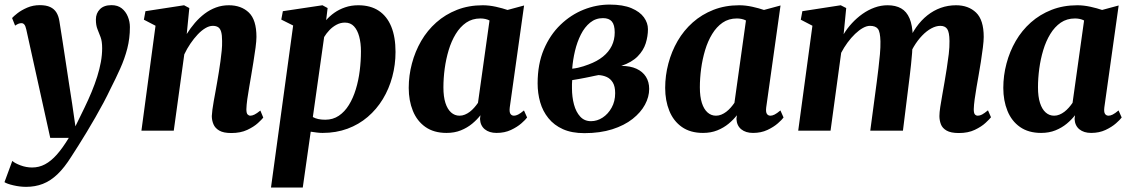

<svg xmlns="http://www.w3.org/2000/svg" viewBox="-52 -584 5052 858"><path d="M65.5 -452Q62 -468 56.8 -474.2Q51.5 -480.5 44 -480.5Q37 -480.5 30.2 -477.8Q23.5 -475 15.5 -469.5L2 -503.5Q8.5 -511 26 -524.8Q43.5 -538.5 69.5 -549.8Q95.5 -561 126 -561Q154.5 -561 172.5 -552.5Q190.5 -544 200.2 -528Q210 -512 213.5 -489Q220.5 -444.5 227.8 -398.5Q235 -352.5 242 -305.5Q249 -258.5 256.2 -212Q263.5 -165.5 270.5 -120L285 -19.5L325.5 -102.5Q343 -138.5 357.5 -173.5Q372 -208.5 382.5 -242Q393 -275.5 398.8 -307.2Q404.5 -339 404.5 -368.5Q404.5 -399.5 397.5 -418Q390.5 -436.5 383.5 -453.8Q376.5 -471 376.5 -497Q376.5 -524.5 394.5 -542.8Q412.5 -561 446 -561Q474 -561 492 -546.8Q510 -532.5 519.2 -510Q528.5 -487.5 528.5 -463Q528.5 -412.5 516.8 -367Q505 -321.5 485.2 -277.5Q465.5 -233.5 441.5 -186.5Q428 -158 410.8 -125.5Q393.5 -93 374.2 -59.5Q355 -26 335.8 5.8Q316.5 37.5 298.8 65.8Q281 94 267 115.5Q236 165 204.8 194.8Q173.5 224.5 139.2 237.8Q105 251 64.5 251Q37 251 8 244.2Q-21 237.5 -32 230L3 135Q13.5 145 39.2 154.8Q65 164.5 91.5 164.5Q122.5 164.5 149.2 150.2Q176 136 202 106.8Q228 77.5 255.5 32H172.5Z M782.5 -432Q799 -458.5 819 -481.8Q839 -505 862.5 -522.8Q886 -540.5 913 -550.5Q940 -560.5 970.5 -560.5Q1026 -560.5 1060 -528Q1094 -495.5 1094 -419Q1094 -401.5 1090 -371Q1086 -340.5 1080.5 -307.2Q1075 -274 1070.5 -246.5Q1066.5 -221.5 1061.5 -193.8Q1056.5 -166 1053 -140.2Q1049.5 -114.5 1049 -96Q1049 -78 1054.5 -72.5Q1060 -67 1066.5 -67Q1075 -67 1085.2 -72Q1095.5 -77 1111.5 -90L1124.5 -58.5Q1118.5 -50.5 1100.5 -34Q1082.5 -17.5 1052.8 -3.5Q1023 10.5 981.5 10.5Q946.5 10.5 927.8 -0.5Q909 -11.5 901.8 -29Q894.5 -46.5 894.5 -65.5Q895 -77 897.2 -94.2Q899.5 -111.5 903.2 -132.2Q907 -153 911 -175Q915 -197 918.5 -217.5Q922 -238.5 926 -262.2Q930 -286 933.2 -310.5Q936.5 -335 938.8 -358Q941 -381 940.5 -401Q940.5 -427.5 936.2 -442Q932 -456.5 922.8 -462.5Q913.5 -468.5 899 -468.5Q883 -468.5 865.8 -458.2Q848.5 -448 831.5 -430Q814.5 -412 799 -389.2Q783.5 -366.5 771.5 -341L724.5 0H580L643 -469L591 -496L598 -534L770.5 -560.5L794 -548Z M1159 254 1258 -470 1205 -496.5 1212 -534 1389 -560.5 1412 -548 1405.5 -494Q1421 -512 1442.2 -527Q1463.5 -542 1490.2 -551.2Q1517 -560.5 1549 -560.5Q1603.5 -560.5 1640.5 -536Q1677.5 -511.5 1696.5 -465Q1715.5 -418.5 1715.5 -352Q1715.5 -294.5 1701 -240.8Q1686.5 -187 1658.8 -141.2Q1631 -95.5 1591.2 -61.5Q1551.5 -27.5 1500.8 -8.8Q1450 10 1389.5 10Q1377 10 1363.2 8.2Q1349.5 6.5 1336.5 4.5L1301 254ZM1346 -61Q1356.5 -55 1370.2 -52Q1384 -49 1401.5 -49Q1436 -49 1462.2 -66.8Q1488.5 -84.5 1507.2 -115Q1526 -145.5 1538 -184.8Q1550 -224 1555.5 -267.8Q1561 -311.5 1561 -354.5Q1561 -391.5 1553.2 -420.5Q1545.5 -449.5 1530 -466.2Q1514.5 -483 1489.5 -483Q1469.5 -483 1451.8 -473.5Q1434 -464 1420 -449.2Q1406 -434.5 1396.5 -418.5Z M2226 -104Q2223.5 -83.5 2229 -75.2Q2234.5 -67 2245 -67Q2253 -67 2263.2 -72Q2273.5 -77 2289.5 -90.5L2303.5 -59Q2297 -49.5 2278.2 -33Q2259.5 -16.5 2231.2 -3.2Q2203 10 2167 10Q2134.5 10 2114.5 -6.2Q2094.5 -22.5 2093 -52.5L2095 -69Q2080 -49.5 2058 -31.2Q2036 -13 2007.5 -1.5Q1979 10 1943.5 10Q1887 10 1849.2 -16.5Q1811.5 -43 1793 -88.8Q1774.5 -134.5 1774.5 -191Q1774.5 -246.5 1788.8 -300.2Q1803 -354 1830.2 -401Q1857.5 -448 1897.8 -483.8Q1938 -519.5 1990.2 -540Q2042.5 -560.5 2105.5 -560.5Q2133.5 -560.5 2164 -553.8Q2194.5 -547 2216 -539.5L2290 -559.5ZM2135.5 -492.5Q2127 -497 2116.8 -499.2Q2106.5 -501.5 2095 -501.5Q2058.5 -501.5 2031.2 -482.8Q2004 -464 1984.5 -432Q1965 -400 1953 -360Q1941 -320 1935.2 -277Q1929.5 -234 1929.5 -193.5Q1929.5 -152 1938.5 -124Q1947.5 -96 1963.8 -81.5Q1980 -67 2001.5 -67Q2014 -67 2025.5 -71.8Q2037 -76.5 2047.5 -84.5Q2058 -92.5 2067.2 -103Q2076.5 -113.5 2084 -124.5Z M2559.5 11Q2503 11 2463.5 -6.8Q2424 -24.5 2398.8 -55.8Q2373.5 -87 2362 -127Q2350.5 -167 2350.5 -211.5Q2350.5 -297.5 2378.2 -363Q2406 -428.5 2452.5 -473.2Q2499 -518 2556 -540.8Q2613 -563.5 2672 -563.5Q2732 -563.5 2769.8 -547.5Q2807.5 -531.5 2825.5 -506.5Q2843.5 -481.5 2843.5 -453.5Q2843.5 -422 2833.5 -390.2Q2823.5 -358.5 2797.5 -332Q2771.5 -305.5 2724.5 -289.5Q2764.5 -289.5 2792.2 -276.8Q2820 -264 2834.5 -241Q2849 -218 2849 -186.5Q2849 -151 2830.2 -116.2Q2811.5 -81.5 2774.8 -52.5Q2738 -23.5 2683.8 -6.2Q2629.5 11 2559.5 11ZM2589 -42.5Q2616.5 -42.5 2641 -58.5Q2665.5 -74.5 2681.2 -102.8Q2697 -131 2697 -167.5Q2697 -198 2686.5 -215.2Q2676 -232.5 2659.2 -240Q2642.5 -247.5 2622.5 -248.5Q2614 -247 2604.8 -245Q2595.5 -243 2585.2 -240.8Q2575 -238.5 2564 -236.5Q2549.5 -233.5 2535 -231Q2520.5 -228.5 2505 -226Q2504 -217.5 2504 -208.2Q2504 -199 2504 -190Q2504 -150.5 2513 -117Q2522 -83.5 2540.8 -63Q2559.5 -42.5 2589 -42.5ZM2505 -277Q2518.5 -278.5 2531 -281.2Q2543.5 -284 2555.2 -287.8Q2567 -291.5 2578.5 -296Q2616.5 -310 2642.5 -331Q2668.5 -352 2681.8 -379.2Q2695 -406.5 2695 -439Q2695 -473 2682.2 -488Q2669.5 -503 2642.5 -503Q2610 -503 2585.2 -483Q2560.5 -463 2543.8 -429.8Q2527 -396.5 2517.5 -356.5Q2508 -316.5 2505 -277Z M3372 -104Q3369.5 -83.5 3375 -75.2Q3380.5 -67 3391 -67Q3399 -67 3409.2 -72Q3419.5 -77 3435.5 -90.5L3449.5 -59Q3443 -49.5 3424.2 -33Q3405.5 -16.5 3377.2 -3.2Q3349 10 3313 10Q3280.5 10 3260.5 -6.2Q3240.5 -22.5 3239 -52.5L3241 -69Q3226 -49.5 3204 -31.2Q3182 -13 3153.5 -1.5Q3125 10 3089.5 10Q3033 10 2995.2 -16.5Q2957.5 -43 2939 -88.8Q2920.5 -134.5 2920.5 -191Q2920.5 -246.5 2934.8 -300.2Q2949 -354 2976.2 -401Q3003.5 -448 3043.8 -483.8Q3084 -519.5 3136.2 -540Q3188.5 -560.5 3251.5 -560.5Q3279.5 -560.5 3310 -553.8Q3340.5 -547 3362 -539.5L3436 -559.5ZM3281.5 -492.5Q3273 -497 3262.8 -499.2Q3252.5 -501.5 3241 -501.5Q3204.5 -501.5 3177.2 -482.8Q3150 -464 3130.5 -432Q3111 -400 3099 -360Q3087 -320 3081.2 -277Q3075.5 -234 3075.5 -193.5Q3075.5 -152 3084.5 -124Q3093.5 -96 3109.8 -81.5Q3126 -67 3147.5 -67Q3160 -67 3171.5 -71.8Q3183 -76.5 3193.5 -84.5Q3204 -92.5 3213.2 -103Q3222.5 -113.5 3230 -124.5Z M3729.5 -548 3718 -431Q3733.5 -457 3755 -480.2Q3776.5 -503.5 3802.2 -521.8Q3828 -540 3856.2 -550.2Q3884.5 -560.5 3914.5 -560.5Q3950.5 -560.5 3975 -546.5Q3999.5 -532.5 4012.5 -502Q4025.5 -471.5 4027 -422Q4027 -414 4026.8 -405Q4026.5 -396 4025.8 -386.2Q4025 -376.5 4023.5 -367L4004 -390Q4020 -430.5 4042.2 -462Q4064.5 -493.5 4092.2 -515.5Q4120 -537.5 4152.2 -549Q4184.5 -560.5 4220.5 -560.5Q4275.5 -560.5 4309.8 -527.8Q4344 -495 4344 -419Q4344 -401.5 4340.2 -371.2Q4336.5 -341 4331.2 -307.5Q4326 -274 4321 -246.5Q4316.5 -221.5 4311.8 -193.8Q4307 -166 4303.5 -140.2Q4300 -114.5 4299.5 -96Q4299.5 -78 4304.8 -72.5Q4310 -67 4317.5 -67Q4326.5 -67 4336.5 -72.2Q4346.5 -77.5 4363 -91L4376.5 -60Q4370 -51.5 4352 -34.8Q4334 -18 4304.2 -3.8Q4274.5 10.5 4233 10.5Q4197 10.5 4178 -0.5Q4159 -11.5 4152.5 -29Q4146 -46.5 4146 -65.5Q4146 -81 4149.8 -106.2Q4153.5 -131.5 4159 -160.8Q4164.5 -190 4169 -218Q4173.5 -245.5 4178.8 -278Q4184 -310.5 4187.8 -342.5Q4191.5 -374.5 4191 -401Q4190.5 -440.5 4180.8 -454.5Q4171 -468.5 4150 -468.5Q4131 -468.5 4110 -457.2Q4089 -446 4068.8 -425Q4048.5 -404 4031.5 -375.5Q4014.5 -347 4004 -312.5L4026.5 -396.5Q4026 -374 4024 -348Q4022 -322 4019.2 -296Q4016.5 -270 4013.5 -245.5L3983 0H3837L3866 -217.5Q3869.5 -246 3873.5 -278Q3877.5 -310 3880.2 -341.5Q3883 -373 3882.5 -399Q3881.5 -442 3871 -455.2Q3860.5 -468.5 3835.5 -468.5Q3821 -468.5 3804 -459Q3787 -449.5 3769.2 -432.5Q3751.5 -415.5 3735.5 -393.8Q3719.5 -372 3707 -348L3659.5 0H3515L3578.5 -469L3526.5 -496L3533.5 -534L3705 -560.5Z M4883 -104Q4880.5 -83.5 4886 -75.2Q4891.5 -67 4902 -67Q4910 -67 4920.2 -72Q4930.5 -77 4946.5 -90.5L4960.5 -59Q4954 -49.5 4935.2 -33Q4916.5 -16.5 4888.2 -3.2Q4860 10 4824 10Q4791.5 10 4771.5 -6.2Q4751.5 -22.5 4750 -52.5L4752 -69Q4737 -49.5 4715 -31.2Q4693 -13 4664.5 -1.5Q4636 10 4600.5 10Q4544 10 4506.2 -16.5Q4468.5 -43 4450 -88.8Q4431.5 -134.5 4431.5 -191Q4431.5 -246.5 4445.8 -300.2Q4460 -354 4487.2 -401Q4514.5 -448 4554.8 -483.8Q4595 -519.5 4647.2 -540Q4699.5 -560.5 4762.5 -560.5Q4790.5 -560.5 4821 -553.8Q4851.5 -547 4873 -539.5L4947 -559.5ZM4792.5 -492.5Q4784 -497 4773.8 -499.2Q4763.5 -501.5 4752 -501.5Q4715.5 -501.5 4688.2 -482.8Q4661 -464 4641.5 -432Q4622 -400 4610 -360Q4598 -320 4592.2 -277Q4586.5 -234 4586.5 -193.5Q4586.5 -152 4595.5 -124Q4604.5 -96 4620.8 -81.5Q4637 -67 4658.5 -67Q4671 -67 4682.5 -71.8Q4694 -76.5 4704.5 -84.5Q4715 -92.5 4724.2 -103Q4733.5 -113.5 4741 -124.5Z"/></svg>

Font: Merriweather 36pt ExtraBold
Style: Italic
Weight: 800
Italic angle: -7.8°
Version: Version 2.101